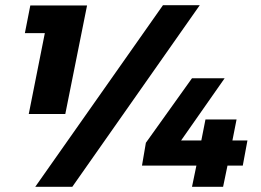

<svg xmlns="http://www.w3.org/2000/svg" viewBox="-20 -721 1009 741"><path d="M97 -700H316L232 -281H91L153 -593H76ZM935 -179 917 -82H858L841 0H721L738 -82H528L543 -170L721 -419H847L679 -179H757L773 -260H893L877 -179ZM259 0H116L609 -701H751Z"/></svg>

Font: TypoPRO Montserrat Alternates
Style: Italic
Weight: 800
Italic angle: -11.3°
Designer: Julieta Ulanovsky
Foundry: Julieta Ulanovsky
Version: Version 6.001